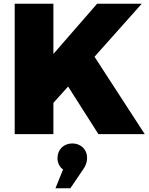

<svg xmlns="http://www.w3.org/2000/svg" viewBox="-20 -721 801 1032"><path d="M488 -416 742 -701H502L267 -431V-701H59V0H267V-168L346 -256L509 0H758ZM369 50C322 50 289 83 289 129C289 153 299 176 319 190L278 291H358L426 191C439 173 448 153 448 128C448 78 410 50 369 50Z"/></svg>

Font: Montserrat ExtraBold
Style: Regular
Weight: 800
Designer: Julieta Ulanovsky
Foundry: Julieta Ulanovsky
Version: Version 4.000